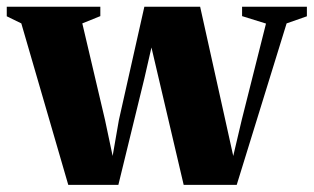

<svg xmlns="http://www.w3.org/2000/svg" viewBox="-30 -532 906 554"><path d="M-10.5 -485V-512.5H259.5V-485.5L207.5 -464.5L273 -186L295 -82L313 -185.5L386.5 -512.5H547.5L620 -186L643 -82L667.5 -186L737.5 -464L668.5 -485.5V-512.5H855.5V-485L797 -464.5L653 1.5H500L428 -305.5L407 -395L386.5 -305.5L311.5 1.5H167L31.5 -464.5Z"/></svg>

Font: Merriweather 120pt Black
Style: Regular
Weight: 900
Designer: Eben Sorkin
Foundry: Eben Sorkin
Version: Version 2.100